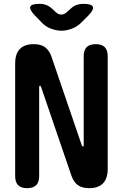

<svg xmlns="http://www.w3.org/2000/svg" viewBox="-20 -970 640 1000"><path d="M59 -639Q59 -690 83.5 -715Q108 -740 155 -740Q194 -740 215.5 -723.5Q237 -707 248 -675L406 -213Q407 -210 408.5 -208.5Q410 -207 412 -207Q414 -207 415 -208.5Q416 -210 416 -213V-677Q416 -709 431.5 -724.5Q447 -740 479 -740Q510 -740 525.5 -724.5Q541 -709 541 -677V-91Q541 -40 516.5 -15Q492 10 445 10Q406 10 384.5 -6.5Q363 -23 352 -55L194 -517Q193 -520 191.5 -521.5Q190 -523 188 -523Q186 -523 185 -521.5Q184 -520 184 -517V-53Q184 -21 168.5 -5.5Q153 10 121 10Q90 10 74.5 -5.5Q59 -21 59 -53ZM186 -950Q208 -950 224.5 -942.5Q241 -935 257 -920L266 -911Q282 -894 299 -894Q316 -894 333 -911L344 -921Q360 -937 377 -943.5Q394 -950 415 -950Q457 -950 463.5 -935Q470 -920 441 -890L405 -854Q383 -831 354 -820.5Q325 -810 300 -810Q275 -810 246 -820.5Q217 -831 196 -854L161 -890Q132 -921 138 -935.5Q144 -950 186 -950Z"/></svg>

Font: Maple Mono
Style: Bold
Weight: 700
Monospace: yes
Designer: subframe7536
Version: Version 7.200